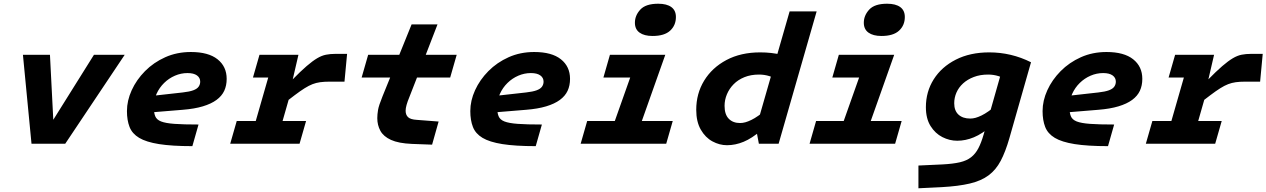

<svg xmlns="http://www.w3.org/2000/svg" viewBox="-20 -771 6794 1030"><path d="M484 -477H649L330 0H186L203 -28ZM103 -477H248L271 -28L272 0H149Z M986 -379Q951 -379 918.5 -365Q886 -351 860.5 -326Q835 -301 820 -268Q805 -235 805 -197Q805 -167 812.5 -148Q820 -129 844 -119.5Q868 -110 916 -106.5Q964 -103 1045 -103L1012 13Q902 13 833 2Q764 -9 726.5 -31.5Q689 -54 675 -90Q661 -126 661 -175Q661 -231 686.5 -287Q712 -343 758 -389.5Q804 -436 866.5 -464Q929 -492 1004 -492Q1098 -492 1147 -453Q1196 -414 1196 -348Q1196 -312 1183 -284Q1170 -256 1141.5 -235Q1113 -214 1068 -200.5Q1023 -187 960 -182L753 -165L781 -255L960 -275Q996 -279 1016.5 -286.5Q1037 -294 1045.5 -306Q1054 -318 1054 -333Q1054 -354 1036.5 -366.5Q1019 -379 986 -379Z M1581 -477 1549 -339H1558L1461 0H1317L1454 -477ZM1486 -203 1547 -342Q1593 -389 1625 -416.5Q1657 -444 1681.5 -458.5Q1706 -473 1729 -477.5Q1752 -482 1779 -482H1842L1828 -333H1748Q1719 -333 1697.5 -330Q1676 -327 1656.5 -319.5Q1637 -312 1614 -297.5Q1591 -283 1560.5 -260Q1530 -237 1486 -203ZM1372 -477H1535L1500 -355H1337ZM1250 -122H1622L1587 0H1215Z M2176 -250Q2166 -226 2161 -208Q2156 -190 2156 -177Q2156 -155 2169 -142.5Q2182 -130 2216 -128L2333 -119L2298 5L2190 1Q2118 -2 2077.5 -20.5Q2037 -39 2020.5 -69.5Q2004 -100 2004 -137Q2004 -157 2008 -181Q2012 -205 2032 -254L2073 -355H1920L1955 -477H2122L2188 -640H2327L2264 -477H2430L2395 -355H2217Z M2828 -379Q2793 -379 2760.5 -365Q2728 -351 2702.5 -326Q2677 -301 2662 -268Q2647 -235 2647 -197Q2647 -167 2654.5 -148Q2662 -129 2686 -119.5Q2710 -110 2758 -106.5Q2806 -103 2887 -103L2854 13Q2744 13 2675 2Q2606 -9 2568.5 -31.5Q2531 -54 2517 -90Q2503 -126 2503 -175Q2503 -231 2528.5 -287Q2554 -343 2600 -389.5Q2646 -436 2708.5 -464Q2771 -492 2846 -492Q2940 -492 2989 -453Q3038 -414 3038 -348Q3038 -312 3025 -284Q3012 -256 2983.5 -235Q2955 -214 2910 -200.5Q2865 -187 2802 -182L2595 -165L2623 -255L2802 -275Q2838 -279 2858.5 -286.5Q2879 -294 2887.5 -306Q2896 -318 2896 -333Q2896 -354 2878.5 -366.5Q2861 -379 2828 -379Z M3404 -477H3549L3380 0H3235ZM3252 -477H3481L3446 -355H3217ZM3130 -122H3589L3554 0H3095ZM3481 -578Q3436 -578 3411 -596Q3386 -614 3386 -649Q3386 -688 3415 -719.5Q3444 -751 3511 -751Q3557 -751 3581.5 -733Q3606 -715 3606 -680Q3606 -635 3575 -606.5Q3544 -578 3481 -578Z M4051 0 4038 -69V-91L4216 -710H4361L4157 0ZM4156 -338Q4135 -354 4108 -362.5Q4081 -371 4052 -371Q4008 -371 3973.5 -357Q3939 -343 3915.5 -319Q3892 -295 3879.5 -265Q3867 -235 3867 -203Q3867 -157 3889.5 -134Q3912 -111 3950 -111Q3964 -111 3978.5 -115Q3993 -119 4010.5 -127.5Q4028 -136 4048 -150Q4068 -164 4092 -184L4064 -72Q4014 -29 3969.5 -10.5Q3925 8 3880 8Q3840 8 3802 -12.5Q3764 -33 3739.5 -75.5Q3715 -118 3715 -182Q3715 -269 3757.5 -338.5Q3800 -408 3877 -449Q3954 -490 4058 -490Q4119 -490 4173.5 -477Q4228 -464 4282 -437Z M4632 -477H4777L4608 0H4463ZM4480 -477H4709L4674 -355H4445ZM4358 -122H4817L4782 0H4323ZM4709 -578Q4664 -578 4639 -596Q4614 -614 4614 -649Q4614 -688 4643 -719.5Q4672 -751 4739 -751Q4785 -751 4809.5 -733Q4834 -715 4834 -680Q4834 -635 4803 -606.5Q4772 -578 4709 -578Z M5257 -50 5371 -451 5500 -437H5511L5395 -30Q5374 43 5348.5 91.5Q5323 140 5283.5 169.5Q5244 199 5183 213.5Q5122 228 5031 233L4907 239V117L5037 111Q5093 108 5129.5 99.5Q5166 91 5189.5 72.5Q5213 54 5228.5 24.5Q5244 -5 5257 -50ZM5385 -338Q5364 -354 5337 -362.5Q5310 -371 5281 -371Q5238 -371 5204 -358Q5170 -345 5146.5 -323.5Q5123 -302 5111 -274.5Q5099 -247 5099 -217Q5099 -177 5122 -156Q5145 -135 5185 -135Q5199 -135 5213.5 -139Q5228 -143 5245.5 -151.5Q5263 -160 5283 -174Q5303 -188 5327 -208L5299 -96Q5249 -53 5204.5 -34.5Q5160 -16 5115 -16Q5074 -16 5035.5 -35.5Q4997 -55 4972 -95Q4947 -135 4947 -196Q4947 -279 4989 -345.5Q5031 -412 5107.5 -451Q5184 -490 5287 -490Q5405 -490 5511 -437Z M5898 -379Q5863 -379 5830.5 -365Q5798 -351 5772.5 -326Q5747 -301 5732 -268Q5717 -235 5717 -197Q5717 -167 5724.5 -148Q5732 -129 5756 -119.5Q5780 -110 5828 -106.5Q5876 -103 5957 -103L5924 13Q5814 13 5745 2Q5676 -9 5638.5 -31.5Q5601 -54 5587 -90Q5573 -126 5573 -175Q5573 -231 5598.5 -287Q5624 -343 5670 -389.5Q5716 -436 5778.5 -464Q5841 -492 5916 -492Q6010 -492 6059 -453Q6108 -414 6108 -348Q6108 -312 6095 -284Q6082 -256 6053.5 -235Q6025 -214 5980 -200.5Q5935 -187 5872 -182L5665 -165L5693 -255L5872 -275Q5908 -279 5928.5 -286.5Q5949 -294 5957.5 -306Q5966 -318 5966 -333Q5966 -354 5948.5 -366.5Q5931 -379 5898 -379Z M6493 -477 6461 -339H6470L6373 0H6229L6366 -477ZM6398 -203 6459 -342Q6505 -389 6537 -416.5Q6569 -444 6593.5 -458.5Q6618 -473 6641 -477.5Q6664 -482 6691 -482H6754L6740 -333H6660Q6631 -333 6609.5 -330Q6588 -327 6568.5 -319.5Q6549 -312 6526 -297.5Q6503 -283 6472.5 -260Q6442 -237 6398 -203ZM6284 -477H6447L6412 -355H6249ZM6162 -122H6534L6499 0H6127Z"/></svg>

Font: Intel One Mono Light
Style: Italic
Weight: 300
Italic angle: -16°
Monospace: yes
Designer: Fred Shallcrass
Foundry: Frere-Jones Type LLC
Version: Version 1.004